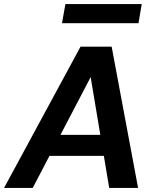

<svg xmlns="http://www.w3.org/2000/svg" viewBox="-42 -931 770 951"><path d="M-22 0 357 -700H511L642 0H499L407 -549L120 0ZM109 -159 163 -263H534L550 -159ZM265 -816 282 -911H660L644 -816Z"/></svg>

Font: DM Sans 18pt
Style: Bold Italic
Weight: 700
Italic angle: -10°
Designer: Colophon Foundry, Jonny Pinhorn
Foundry: Colophon Foundry
Version: Version 4.004;gftools[0.9.30]